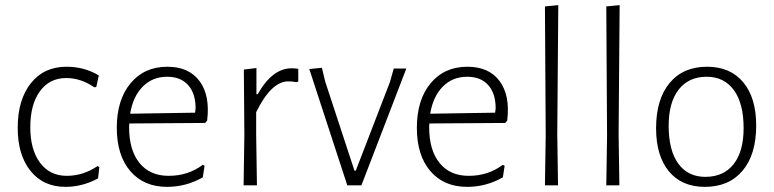

<svg xmlns="http://www.w3.org/2000/svg" viewBox="-20 -722 3016 748"><path d="M239 -462Q309 -462 365 -428L355 -383L347 -382Q295 -418 238 -418Q173 -418 135.5 -366.5Q98 -315 98 -226Q98 -139 136 -88Q174 -37 240 -37Q304 -37 360 -75L367 -71L362 -27Q301 6 235 6Q149 6 99 -56Q49 -118 49 -224Q49 -333 100 -397.5Q151 -462 239 -462Z M631 6Q540 6 487.5 -55.5Q435 -117 435 -224Q435 -333 488.5 -397.5Q542 -462 632 -462Q716 -462 757.5 -406Q799 -350 787 -252L779 -243L484 -241Q483 -236 483 -226Q483 -137 523.5 -87Q564 -37 637 -37Q713 -37 770 -80L777 -76L770 -31Q705 6 631 6ZM631 -423Q574 -423 536 -384.5Q498 -346 487 -279L740 -283L742 -300Q742 -358 713 -390.5Q684 -423 631 -423Z M979 -457V-355H984Q1041 -456 1116 -456Q1128 -456 1142 -454V-404L1135 -402Q1117 -405 1103 -405Q1037 -405 978 -285V-198L981 0H929L932 -195L930 -451Z M1234 -458 1247 -404 1361 -57H1366L1499 -402L1514 -455H1563L1388 0H1333L1185 -453Z M1800 6Q1709 6 1656.5 -55.5Q1604 -117 1604 -224Q1604 -333 1657.5 -397.5Q1711 -462 1801 -462Q1885 -462 1926.5 -406Q1968 -350 1956 -252L1948 -243L1653 -241Q1652 -236 1652 -226Q1652 -137 1692.5 -87Q1733 -37 1806 -37Q1882 -37 1939 -80L1946 -76L1939 -31Q1874 6 1800 6ZM1800 -423Q1743 -423 1705 -384.5Q1667 -346 1656 -279L1909 -283L1911 -300Q1911 -358 1882 -390.5Q1853 -423 1800 -423Z M2155 -702 2151 -198 2154 0H2103L2106 -195L2103 -697Z M2394 -702 2390 -198 2393 0H2342L2345 -195L2342 -697Z M2735 -462Q2825 -462 2875.5 -401.5Q2926 -341 2926 -233Q2926 -120 2873 -57Q2820 6 2726 6Q2636 6 2586 -54.5Q2536 -115 2536 -222Q2536 -335 2588.5 -398.5Q2641 -462 2735 -462ZM2733 -423Q2663 -423 2624 -373Q2585 -323 2585 -232Q2585 -136 2622.5 -84.5Q2660 -33 2728 -33Q2799 -33 2838 -82.5Q2877 -132 2877 -223Q2877 -319 2839 -371Q2801 -423 2733 -423Z"/></svg>

Font: Alegreya Sans Light
Style: Regular
Weight: 300
Designer: Juan Pablo del Peral
Foundry: Huerta Tipografica
Version: Version 2.007